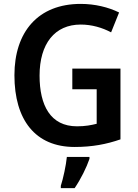

<svg xmlns="http://www.w3.org/2000/svg" viewBox="-20 -744 706 985"><path d="M351 -392V-286H476V-109C448 -102 418 -96 375 -96C239 -96 183 -203 183 -356C183 -520 261 -618 394 -618C451 -618 505 -602 550 -578L591 -680C536 -707 467 -724 394 -724C175 -724 54 -580 54 -358C54 -129 161 10 363 10C453 10 526 -4 598 -29V-392ZM439 71V61H323C319 103 304 173 292 209V221H363C395 174 424 115 439 71Z"/></svg>

Font: Noto Sans Armenian SemiCondensed SemiBold
Style: Regular
Weight: 600
Width: 4
Designer: Monotype Design Team
Foundry: Monotype Imaging Inc.
Version: Version 2.008